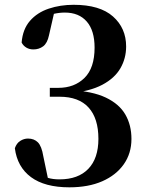

<svg xmlns="http://www.w3.org/2000/svg" viewBox="-20 -777 633 813"><path d="M273.8 16.2Q169.5 16.2 111.2 -27Q52.9 -70.2 42.9 -149.4Q50.1 -170.4 65.6 -180.3Q81.2 -190.3 98.6 -190.3Q124.5 -190.3 140.5 -174.2Q156.4 -158.1 163.4 -115.4L184.9 -12.3L138 -42.6Q161.1 -30.5 182.4 -24Q203.6 -17.5 231.8 -17.5Q311 -17.5 353.8 -61.9Q396.7 -106.4 396.7 -189.1Q396.7 -275.9 355.1 -321.6Q313.6 -367.4 232 -367.4H190.9V-405H227Q295.2 -405 337.9 -447.2Q380.5 -489.3 380.5 -575.3Q380.5 -647.7 347.4 -685.7Q314.4 -723.8 254.4 -723.8Q231.7 -723.8 207.1 -718.2Q182.5 -712.5 153.7 -699.9L210 -726.2L187.5 -627.8Q180.5 -594.2 162.8 -580.9Q145 -567.7 121.4 -567.7Q104.6 -567.7 91.6 -575.4Q78.6 -583.1 71.6 -596.8Q76.1 -653.3 106.9 -688.7Q137.7 -724.1 186.5 -740.4Q235.2 -756.7 291.7 -756.7Q402.8 -756.7 458.5 -707.2Q514.1 -657.8 514.1 -580.2Q514.1 -529.9 489.8 -487.8Q465.5 -445.8 413.1 -418Q360.8 -390.3 274.7 -381.6V-395.7Q370.5 -391.2 427.7 -364Q484.9 -336.8 510.8 -292Q536.6 -247.2 536.6 -188.7Q536.6 -127.7 504.2 -81.5Q471.7 -35.3 413.1 -9.5Q354.4 16.2 273.8 16.2Z"/></svg>

Font: Noto Serif HK ExtraLight
Style: Regular
Weight: 200
Designer: Ryoko NISHIZUKA 西塚涼子 (kana & ideographs); Frank Grießhammer (Latin, Greek & Cyrillic); Wenlong ZHANG 张文龙 (bopomofo); San
Foundry: Adobe
Version: Version 2.002-H1;hotconv 1.1.0;makeotfexe 2.6.0